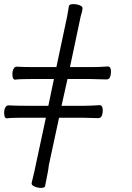

<svg xmlns="http://www.w3.org/2000/svg" viewBox="-22 -800 642 933"><path d="M60 -476Q90 -474 142 -474H252L304 -719Q309 -751 313 -771Q315 -780 335 -780Q351 -780 366 -774Q381 -768 379 -757L376 -741Q373 -731 370 -720L318 -474H429Q458 -474 501 -477H502Q513 -477 516 -464Q519 -451 515 -432.5Q511 -414 496 -414L416 -416H306L277 -286H389Q418 -286 461 -289H462Q473 -289 476 -276Q479 -263 475 -244.5Q471 -226 456 -226L376 -228H265L215 4Q215 9 213.5 17Q212 25 211 33L197 105Q195 113 176 113Q161 113 145 106Q129 99 132 88L146 29L151 5L201 -228H89Q31 -228 12 -225H11Q2 -225 -0.5 -238Q-3 -251 -1 -264Q4 -288 20 -288Q50 -286 102 -286H213L240 -416H129Q71 -416 52 -413H51Q42 -413 39.5 -426Q37 -439 39 -452Q44 -476 60 -476Z"/></svg>

Font: LXGW Bright GB
Style: Italic
Weight: 400
Italic angle: -12°
Designer: Christian Thalmann (Catharsis Fonts)
Foundry: LXGW / Christian Thalmann (Catharsis Fonts) / Fontworks Inc.
Version: Version 5.510